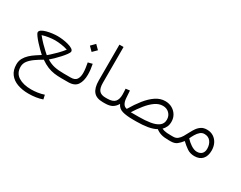

<svg xmlns="http://www.w3.org/2000/svg" viewBox="-108 -1247 2728 2172"><g transform="rotate(30 1256.0 -160.5)"><path d="M252 -117.2Q233.9 -132.8 205.8 -160.6Q177.7 -188.5 149.4 -219.7Q121.1 -251 102.1 -277.6Q83 -304.2 83 -317.4Q83 -335.9 105.2 -350.1Q127.4 -364.3 161.9 -373.5Q196.3 -382.8 233.9 -387.5Q271.5 -392.1 301.8 -392.1Q332 -392.1 369.6 -387.5Q407.2 -382.8 441.9 -373.3Q476.6 -363.8 499 -349.9Q521.5 -335.9 521.5 -317.4Q521.5 -304.2 501.7 -276.6Q481.9 -249 452.9 -217Q423.8 -185.1 394.8 -156.7Q365.7 -128.4 346.7 -113.3Q396 -82 448 -70.8Q500 -59.6 573.7 -59.6H603V0H573.7Q524.4 0 480.5 -6.1Q436.5 -12.2 392.3 -30Q348.1 -47.9 298.3 -82.5Q249.5 -54.2 206.8 -24.4Q164.1 5.4 137.2 39.8Q110.4 74.2 110.4 117.7Q110.4 200.2 174.1 240.5Q237.8 280.8 340.8 280.8Q380.9 280.8 423.1 274.7Q465.3 268.6 506.8 254.9L519 309.6Q480.5 323.2 434.6 330.3Q388.7 337.4 338.4 337.4Q256.8 337.4 192.9 314Q128.9 290.5 92.3 241.7Q55.7 192.9 55.7 117.7Q55.7 72.3 75.4 36.9Q95.2 1.5 125.7 -26.6Q156.2 -54.7 190.2 -76.9Q224.1 -99.1 252 -117.2ZM301.8 -336.4Q266.1 -336.4 220.7 -329.8Q175.3 -323.2 137.7 -310.5Q171.4 -268.6 207.5 -231.9Q243.7 -195.3 270.3 -171.4Q296.9 -147.5 301.8 -143.6Q306.6 -147.5 333.7 -171.4Q360.8 -195.3 397.5 -232.2Q434.1 -269 466.8 -310.5Q429.7 -323.2 383.8 -329.8Q337.9 -336.4 301.8 -336.4Z M663.1 0H583.5V-59.6H662.1Q718.3 -59.6 739 -90.8Q759.8 -122.1 759.8 -174.3Q759.8 -202.6 755.1 -237.1Q750.5 -271.5 744.1 -304.2L800.8 -318.8Q815.4 -248.5 815.4 -185.1Q815.4 -101.1 781.5 -50.5Q747.6 0 663.1 0ZM722.7 -533.7 775.4 -481 722.7 -428.7 670.4 -481Z M954.1 -657.7H1007.8V-190.9Q1007.8 -118.2 1034.2 -88.9Q1060.5 -59.6 1115.2 -59.6H1136.2V0H1115.2Q1030.8 0 992.4 -47.4Q954.1 -94.7 954.1 -190.4Z M1554.7 0H1511.7Q1423.3 0 1370.4 -15.6Q1317.4 -31.2 1295.4 -80.6Q1271.5 -39.1 1236.6 -19.5Q1201.7 0 1142.1 0H1116.7L1117.2 -59.6H1142.1Q1211.4 -60.5 1239.3 -92Q1267.1 -123.5 1267.1 -185.1Q1267.1 -205.6 1265.9 -222.9Q1264.6 -240.2 1263.7 -261.2L1316.4 -267.6L1323.2 -168Q1326.7 -127.9 1342.3 -101.3Q1357.9 -74.7 1389.2 -69.8Q1438.5 -153.8 1491.7 -220.5Q1544.9 -287.1 1603 -325.7Q1661.1 -364.3 1724.6 -364.3Q1775.9 -364.3 1815.4 -341.8Q1855 -319.3 1877.7 -281.2Q1900.4 -243.2 1900.4 -195.8Q1900.4 -157.2 1887.5 -129.2Q1874.5 -101.1 1851.6 -78.1Q1868.7 -71.3 1884 -67.1Q1899.4 -63 1920.2 -61.3Q1940.9 -59.6 1974.1 -59.6H1996.1V0H1974.1Q1912.1 0 1874.3 -12.2Q1836.4 -24.4 1808.6 -46.9Q1764.6 -22 1699.7 -11Q1634.8 0 1554.7 0ZM1728 -304.7Q1675.8 -304.7 1627 -270.3Q1578.1 -235.8 1533.2 -179.9Q1488.3 -124 1447.3 -59.6H1552.7Q1635.3 -59.6 1701.2 -70.3Q1767.1 -81.1 1805.4 -109.6Q1843.8 -138.2 1843.8 -190.4Q1843.8 -240.2 1811 -272.5Q1778.3 -304.7 1728 -304.7Z M2317.4 11.2Q2261.2 11.2 2220 -17.1Q2178.7 -45.4 2139.6 -83Q2112.8 -47.4 2083 -23.7Q2053.2 0 2002.4 0H1976.6V-59.6H2001.5Q2035.6 -59.6 2058.8 -78.4Q2082 -97.2 2099.9 -127Q2117.7 -156.7 2134.5 -190.2Q2151.4 -223.6 2172.1 -253.4Q2192.9 -283.2 2222.2 -302Q2251.5 -320.8 2294.4 -320.8Q2344.2 -320.8 2380.9 -296.9Q2417.5 -272.9 2437.3 -232.4Q2457 -191.9 2457 -141.1Q2457 -68.8 2420.7 -28.8Q2384.3 11.2 2317.4 11.2ZM2293.9 -263.7Q2262.7 -263.7 2239 -242.9Q2215.3 -222.2 2197.8 -192.4Q2180.2 -162.6 2167.5 -134.3Q2203.1 -96.2 2237.3 -74.2Q2280.8 -45.9 2316.4 -45.9Q2357.9 -45.9 2380.6 -68.8Q2403.3 -91.8 2403.3 -133.3Q2403.3 -188.5 2375 -226.1Q2346.7 -263.7 2293.9 -263.7Z"/></g></svg>

Font: Vazirmatn FD ExtraLight
Style: Regular
Weight: 200
Designer: Saber Rastikerdar
Foundry: Saber Rastikerdar
Version: Version 33.003